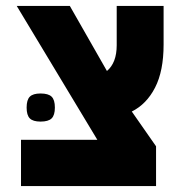

<svg xmlns="http://www.w3.org/2000/svg" viewBox="-20 -629 640 649"><path d="M51 -156.5H309L36.5 -609H216L341.5 -389Q374.5 -417 374.5 -476V-609H533V-478.5Q533 -389 504.2 -333Q475.5 -277 425.5 -252L507.5 -134.5V0H51ZM70 -265.5Q70 -291.5 80.8 -302.2Q91.5 -313 117 -313Q143.5 -313 154.5 -302.2Q165.5 -291.5 165.5 -265.5Q165.5 -239.5 154.5 -228.8Q143.5 -218 117 -218Q91.5 -218 80.8 -228.8Q70 -239.5 70 -265.5Z"/></svg>

Font: JuliaMono ExtraBold
Style: Regular
Weight: 800
Monospace: yes
Designer: cormullion
Foundry: corm
Version: Version 0.055; ttfautohint (v1.8.4)